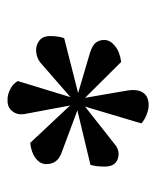

<svg xmlns="http://www.w3.org/2000/svg" viewBox="29 -862 426 525"><g transform="rotate(90 242.5 -600.0)"><path d="M149.9 -717.8 248 -619.1 228 -734.9Q223.6 -763.2 234.1 -778.1Q244.6 -793 268.1 -793Q279.8 -793 294.7 -787.1Q309.6 -781.2 317.9 -772.9L272 -619.1L375 -700.2Q393.6 -715.8 414.8 -708.5Q436 -701.2 436 -672.9Q436 -648.9 431.2 -633.8L282.2 -598.1L399.9 -554.2Q429.2 -543 429.2 -513.2Q429.2 -496.1 413.1 -483.9Q397 -471.7 371.1 -469.2L269 -578.1L292 -455.1Q295.9 -435.1 285.2 -420.9Q274.4 -406.7 255.9 -407.2Q241.2 -406.2 225.6 -413.8Q210 -421.4 202.1 -435.1L246.1 -579.1L151.9 -497.1Q140.6 -487.8 123.8 -485.6Q106.9 -483.4 93 -492.9Q79.1 -502.4 79.1 -523.9Q79.1 -547.4 85 -562L234.9 -600.1L124 -632.8Q104.5 -639.2 97.2 -648.4Q89.8 -657.7 89.8 -671.9Q89.8 -687.5 106.2 -700.9Q122.6 -714.4 149.9 -717.8Z"/></g></svg>

Font: Literata SemiBold
Style: Italic
Weight: 650
Italic angle: -2.39999°
Designer: Latin by Veronika Burian and Jose Scaglione. Greek by Irene Vlachou. Cyrillic by Vera Evstafieva
Foundry: TypeTogether
Version: Version 3.021